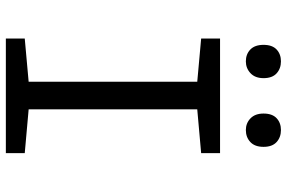

<svg xmlns="http://www.w3.org/2000/svg" viewBox="-178 -778 957 640"><g transform="rotate(90 300.0 -458.5)"><path d="M109 -63 253 -76V-638L109 -651V-714H491V-651L345 -638V-76L491 -63V0H109ZM130 -859Q130 -888 145.5 -902.5Q161 -917 185 -917Q209 -917 225 -902.5Q241 -888 241 -859Q241 -831 224.5 -815.5Q208 -800 185 -800Q161 -800 145.5 -815Q130 -830 130 -859ZM359 -859Q359 -888 374.5 -902.5Q390 -917 414 -917Q438 -917 454 -902.5Q470 -888 470 -859Q470 -830 454 -815Q438 -800 414 -800Q391 -800 375 -815.5Q359 -831 359 -859Z"/></g></svg>

Font: Noto Sans Mono UI
Style: Regular
Weight: 400
Monospace: yes
Designer: Monotype Design team
Foundry: Monotype Imaging Inc.
Version: Version 1.000